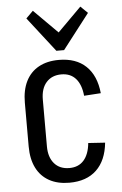

<svg xmlns="http://www.w3.org/2000/svg" viewBox="-55 -818 550 866"><g transform="rotate(-5 220.0 -385.5)"><path d="M224 8Q171 8 133 -13Q95 -34 75 -74Q55 -114 55 -171V-369Q55 -426 75 -466Q95 -506 133 -527Q171 -548 224 -548Q302 -548 347 -505Q392 -462 400 -382L324 -377Q319 -428 295 -455Q271 -482 230 -482Q187 -482 162 -454Q137 -426 137 -376V-164Q137 -115 161.5 -86.5Q186 -58 230 -58Q271 -58 295 -85Q319 -112 324 -163L400 -158Q392 -78 347 -35Q302 8 224 8ZM374 -748 252 -590H217L95 -747L127 -779L251 -655H218L342 -779Z"/></g></svg>

Font: Pathway Extreme Condensed
Style: Regular
Weight: 400
Width: 3
Version: Version 1.001;gftools[0.9.26]